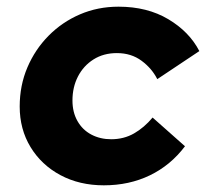

<svg xmlns="http://www.w3.org/2000/svg" viewBox="-20 -544 640 575"><path d="M291 11Q218 11 161 -19.5Q104 -50 71.5 -103.5Q39 -157 39 -225Q39 -288 62 -342Q85 -396 125.5 -437Q166 -478 219.5 -501Q273 -524 335 -524Q421 -524 484 -486.5Q547 -449 577 -391L451 -307Q435 -339 404 -362Q373 -385 330 -385Q290 -385 260 -366Q230 -347 213.5 -315Q197 -283 197 -243Q197 -208 212 -181.5Q227 -155 253.5 -141Q280 -127 313 -127Q351 -127 381.5 -144.5Q412 -162 437 -192L534 -106Q491 -49 429 -19Q367 11 291 11Z"/></svg>

Font: Red Hat Mono
Style: Italic
Weight: 400
Italic angle: -12°
Monospace: yes
Designer: Pentagram, MCKL
Foundry: MCKL
Version: Version 1.030